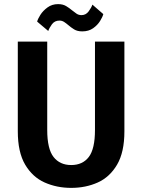

<svg xmlns="http://www.w3.org/2000/svg" viewBox="-20 -902 690 933"><path d="M326 11Q256 11 197 -15.2Q138 -41.5 102.2 -102Q66.5 -162.5 66.5 -264V-700H209.5V-270.5Q209.5 -178.5 240.2 -139.2Q271 -100 326 -100Q381.5 -100 411.5 -139.2Q441.5 -178.5 441.5 -270.5V-700H584.5V-264Q584.5 -162.5 549 -102Q513.5 -41.5 455 -15.2Q396.5 11 326 11ZM379.5 -749.5Q356 -749.5 340.2 -759.2Q324.5 -769 312.5 -779.5Q302 -788.5 291.8 -795.2Q281.5 -802 269 -802Q245.5 -802 232.2 -783.8Q219 -765.5 214.5 -751.5L160.5 -797Q163.5 -809.5 176.2 -829.8Q189 -850 211 -866Q233 -882 262 -882Q285.5 -882 301.2 -872.5Q317 -863 330 -852Q341.5 -842.5 352 -835.5Q362.5 -828.5 376 -828.5Q397.5 -828.5 411 -847Q424.5 -865.5 429 -879.5L482 -833.5Q478.5 -819.5 466.2 -799.8Q454 -780 432.5 -764.8Q411 -749.5 379.5 -749.5Z"/></svg>

Font: Trispace SemiBold
Style: Regular
Weight: 600
Designer: Tyler Finck
Foundry: Etcetera Type Company
Version: Version 1.210; ttfautohint (v1.8.3)